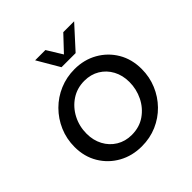

<svg xmlns="http://www.w3.org/2000/svg" viewBox="-188 -845 1003 1003"><g transform="rotate(-45 313.0 -344.0)"><path d="M296.6 12.4Q225.8 12.4 169 -19.2Q112.2 -50.8 78.8 -106.5Q45.4 -162.2 45.4 -233.6Q45.4 -294 68 -346.4Q90.6 -398.8 130.1 -438.4Q169.6 -478 221.6 -500Q273.6 -522 332.6 -522Q402.8 -522 459.2 -490.2Q515.6 -458.4 548.7 -402.7Q581.8 -347 581.8 -274.2Q581.8 -215.6 560 -163.6Q538.2 -111.6 499.5 -72Q460.8 -32.4 409.1 -10Q357.4 12.4 296.6 12.4ZM301.4 -67Q358.8 -67 400.7 -96.3Q442.6 -125.6 465.5 -172.3Q488.4 -219 488.4 -271.6Q488.4 -321 467.6 -359.7Q446.8 -398.4 410.2 -420.5Q373.6 -442.6 326 -442.6Q271.6 -442.6 229.3 -414.4Q187 -386.2 162.9 -339.7Q138.8 -293.2 138.8 -238Q138.8 -190.2 159.4 -151.2Q180 -112.2 217.1 -89.6Q254.2 -67 301.4 -67ZM292 -577 220 -700H295.8L348 -615.2L428 -700H508.2L396.2 -577Z"/></g></svg>

Font: MuseoModerno Thin
Style: Italic
Weight: 100
Italic angle: -9°
Designer: Pablo Cosgaya, Héctor Gatti, Marcela Romero, and the Authors of The MuseoModerno Project.
Foundry: Omnibus-Type Team
Version: Version 1.003